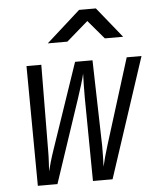

<svg xmlns="http://www.w3.org/2000/svg" viewBox="-55 -832 716 878"><g transform="rotate(-5 303.5 -392.5)"><path d="M83 0 79 -550H147L144 -156Q144 -130 142.5 -104Q141 -78 140 -61Q144 -78 151.5 -104Q159 -130 168 -156L302 -550H382L392 -156Q392 -131 391.5 -105Q391 -79 390 -61Q394 -79 401 -105Q408 -131 416 -156L539 -550H607L426 0H336L332 -383Q332 -410 332.5 -442.5Q333 -475 334 -493Q330 -475 320 -442.5Q310 -410 301 -383L173 0ZM185 -645 341 -785H418L531 -645H447L374 -731L275 -645Z"/></g></svg>

Font: JetBrains Mono NL Light
Style: Italic
Weight: 300
Italic angle: -9°
Designer: Philipp Nurullin, Konstantin Bulenkov
Foundry: JetBrains
Version: Version 2.304; ttfautohint (v1.8.4.7-5d5b)